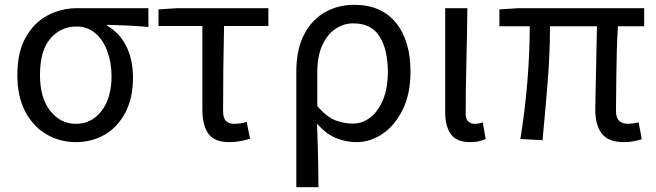

<svg xmlns="http://www.w3.org/2000/svg" viewBox="-20 -577 2722 797"><path d="M295 13Q229 13 173.5 -19Q118 -51 85 -113.5Q52 -176 52 -265Q52 -361 87 -422.5Q122 -484 178.5 -513.5Q235 -543 299 -543H596V-465Q550 -469 510 -471Q470 -473 425 -474V-470Q475 -442 503.5 -386.5Q532 -331 532 -254Q532 -170 500.5 -110Q469 -50 415.5 -18.5Q362 13 295 13ZM295 -63Q360 -63 401.5 -116.5Q443 -170 443 -261Q443 -316 426 -363Q409 -410 376.5 -438.5Q344 -467 297 -467Q233 -467 189.5 -417.5Q146 -368 146 -265Q146 -171 188.5 -117Q231 -63 295 -63Z M931 13Q870 13 845 -22Q820 -57 820 -122V-469H638V-538L715 -543H1094V-469H910Q908 -377 907 -288Q906 -199 906 -116Q906 -88 917.5 -75.5Q929 -63 951 -63Q965 -63 978 -65Q991 -67 1004 -71L1018 -1Q1002 4 979.5 8.5Q957 13 931 13Z M1210 200V-278Q1210 -372 1242.5 -434Q1275 -496 1329.5 -526.5Q1384 -557 1450 -557Q1563 -557 1623.5 -482.5Q1684 -408 1684 -280Q1684 -187 1651.5 -121.5Q1619 -56 1568 -21.5Q1517 13 1460 13Q1416 13 1374.5 -4Q1333 -21 1296 -64Q1298 -15 1299 26.5Q1300 68 1301 109.5Q1302 151 1302 200ZM1445 -64Q1485 -64 1518 -90Q1551 -116 1570.5 -164Q1590 -212 1590 -279Q1590 -370 1556 -425Q1522 -480 1446 -480Q1407 -480 1373 -457.5Q1339 -435 1318 -389.5Q1297 -344 1297 -275V-137Q1336 -91 1372.5 -77.5Q1409 -64 1445 -64Z M1931 13Q1876 13 1852 -19.5Q1828 -52 1828 -112V-543H1920Q1919 -433 1916 -318.5Q1913 -204 1913 -106Q1913 -83 1923.5 -73Q1934 -63 1951 -63Q1966 -63 1984 -69L1996 0Q1985 5 1969.5 9Q1954 13 1931 13Z M2570 13Q2506 13 2478.5 -22Q2451 -57 2451 -122Q2451 -143 2452 -182.5Q2453 -222 2454 -271Q2455 -320 2456 -371.5Q2457 -423 2458 -468H2263Q2263 -353 2253 -231Q2243 -109 2232 5L2140 0Q2159 -115 2169 -236.5Q2179 -358 2179 -468H2053V-538L2131 -543H2654V-468H2545Q2542 -422 2540.5 -369Q2539 -316 2538.5 -265.5Q2538 -215 2537.5 -175.5Q2537 -136 2537 -116Q2537 -88 2550 -75.5Q2563 -63 2588 -63Q2601 -63 2631 -69L2644 1Q2631 5 2612 9Q2593 13 2570 13Z"/></svg>

Font: Chocolate Classical Sans
Style: Regular
Weight: 400
Designer: 田海東、宇文滿月
Foundry: Moonlit Owen
Version: Version 1.001